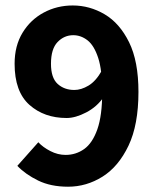

<svg xmlns="http://www.w3.org/2000/svg" viewBox="-20 -687 583 719"><path d="M234.9 12.2Q169.9 12.2 122.6 -11Q75.2 -34.2 44.9 -65.9L123.5 -154.3Q140.6 -135.7 168.5 -121.3Q196.3 -106.9 225.6 -106.9Q264.2 -106.9 295.2 -128.9Q326.2 -150.9 344.5 -202.6Q362.8 -254.4 362.8 -342.8Q362.8 -423.8 347.7 -470.2Q332.5 -516.6 307.9 -535.9Q283.2 -555.2 254.4 -555.2Q220.2 -555.2 195.6 -529.5Q170.9 -503.9 170.9 -448.2Q170.9 -395.5 195.8 -372.8Q220.7 -350.1 258.3 -350.1Q284.2 -350.1 311.5 -366.5Q338.9 -382.8 361.3 -422.4L368.7 -324.2Q343.3 -287.1 303 -266.1Q262.7 -245.1 229.5 -245.1Q145.5 -245.1 90.1 -294.4Q34.7 -343.8 34.7 -448.2Q34.7 -515.6 64.5 -564.5Q94.2 -613.3 143.8 -639.9Q193.4 -666.5 252.4 -666.5Q315.9 -666.5 372.1 -633.3Q428.2 -600.1 463.4 -528.8Q498.5 -457.5 498.5 -342.8Q498.5 -219.7 461.2 -141.4Q423.8 -63 363.8 -25.4Q303.7 12.2 234.9 12.2Z"/></svg>

Font: Akatab Black
Style: Regular
Weight: 900
Designer: SIL Global
Foundry: SIL Global
Version: Version 4.000